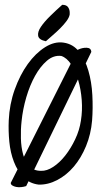

<svg xmlns="http://www.w3.org/2000/svg" viewBox="-20 -776 431 803"><path d="M141.6 -3.9Q102.5 -8.8 77.6 -35.2Q52.7 -61.5 38.1 -99.6Q23.4 -137.7 19 -183.1Q14.6 -228.5 16.6 -272.5Q19.5 -339.8 41.5 -401.4Q63.5 -462.9 96.2 -508.3Q128.9 -553.7 168.5 -578.6Q208 -603.5 246.1 -597.7Q286.1 -591.8 311 -559.6Q335.9 -527.3 349.6 -480.5Q363.3 -433.6 366.2 -378.4Q369.1 -323.2 365.2 -272.5Q360.4 -214.8 339.8 -165Q319.3 -115.2 288.6 -79.1Q257.8 -43 219.2 -22.9Q180.7 -2.9 141.6 -3.9ZM236.3 -542Q204.1 -545.9 176.3 -522Q148.4 -498 126.5 -458.5Q104.5 -418.9 89.8 -368.7Q75.2 -318.4 70.3 -269.5Q66.4 -234.4 67.4 -197.3Q68.4 -160.2 76.7 -129.9Q85 -99.6 103 -80.6Q121.1 -61.5 151.4 -61.5Q175.8 -60.5 202.6 -78.1Q229.5 -95.7 252.9 -125.5Q276.4 -155.3 294.4 -193.4Q312.5 -231.4 318.4 -271.5Q325.2 -313.5 321.8 -357.9Q318.4 -402.3 307.1 -440.4Q295.9 -478.5 277.8 -506.3Q259.8 -534.2 236.3 -542ZM304.9 -567.6Q323.9 -577 342.4 -576.3Q360.9 -575.7 361.9 -558.9L89.5 2.3Q78.9 5.7 67.8 6.7Q56.7 7.7 47.2 5.7Q37.7 3.7 31.4 -0.4Q25 -4.4 25 -11.1L304.9 -567.6ZM171.9 -603.5Q142.6 -609.4 139.6 -626Q136.7 -642.6 150.9 -663.6Q165 -684.6 189.9 -709Q214.8 -733.4 240.2 -755.9Q257.8 -755.9 264.6 -746.1Q271.5 -736.3 271.5 -723.6V-715.8Q269.5 -703.1 258.3 -688Q247.1 -672.9 231.9 -657.7Q216.8 -642.6 200.2 -628.4Q183.6 -614.3 171.9 -603.5Z"/></svg>

Font: Shadows Into Light Two
Style: Regular
Weight: 400
Designer: Kimberly Geswein
Foundry: Kimberly Geswein
Version: Version 1.003 2012